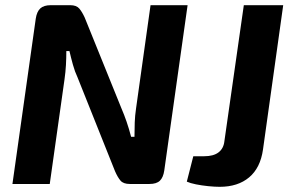

<svg xmlns="http://www.w3.org/2000/svg" viewBox="-20 -710 1124 741"><path d="M704 -690 614 -52Q610 -25 597 -12.5Q584 0 557 0H481Q456 0 445 -13Q434 -26 424 -49L279 -412Q269 -433 261.5 -460Q254 -487 248 -513H236Q236 -486 234.5 -459Q233 -432 229 -404L172 0H28L118 -638Q122 -665 135.5 -677.5Q149 -690 176 -690H251Q275 -690 286 -677Q297 -664 307 -642L449 -291Q459 -268 468.5 -240.5Q478 -213 486 -182H499Q499 -212 500 -238Q501 -264 505 -291L561 -690ZM1073 -690 995 -133Q985 -62 941.5 -25.5Q898 11 828 11Q809 11 784 8.5Q759 6 736.5 1.5Q714 -3 701 -9L726 -107H768Q804 -107 823.5 -122Q843 -137 846 -165L921 -690Z"/></svg>

Font: Exo 2
Style: Bold Italic
Weight: 700
Italic angle: -8°
Designer: Natanael Gama
Foundry: Natanael Gama
Version: Version 2.010